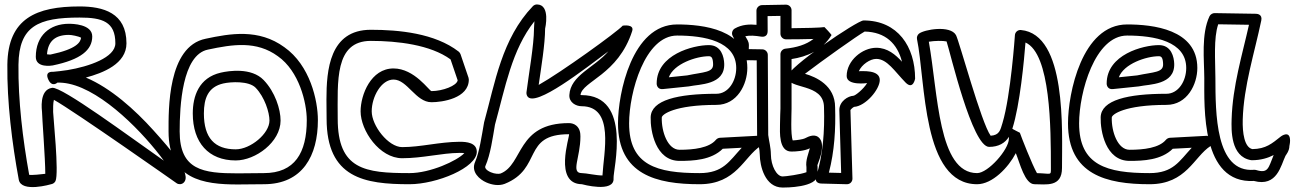

<svg xmlns="http://www.w3.org/2000/svg" viewBox="-20 -804 5832 864"><path d="M141.1 -548C141.1 -497.4 211.9 -508.4 217.2 -509.5C344.3 -535.8 395.1 -579.6 395.1 -640C395.1 -695.8 305.3 -697 290.1 -697C204 -697 141.1 -643.7 141.1 -548ZM191.5 -559.8C196 -619.7 229.6 -647 290.1 -647C301.9 -647 332.5 -641.3 344.8 -634.3C342.4 -614.2 325.3 -583.2 207.2 -558.5C206.2 -558.4 198.6 -558.4 191.5 -559.8ZM238.3 -432.2C254.8 -432.7 272.1 -431 289.6 -427.3C445.6 -394.3 630.3 -200.5 717.3 -80.9C562.1 -189.5 258.8 -414.8 214.7 -408.8C154.1 -400.5 169.1 -305.5 169.1 -300C169.1 -280 184 -86.2 183.8 -21.9C161 -18.9 127.8 -15.8 111.4 -17C82.5 -176.2 61.2 -353.6 63.1 -512.7C65.2 -686.9 152.4 -725 338.1 -725C440.4 -725 499.1 -706.6 499.1 -609C499.1 -545.1 379.8 -504.4 284.3 -488.7C255.4 -483.9 241.9 -483.5 218.3 -480.8C218.3 -480.8 178.5 -485.3 197.9 -445C214.9 -409.7 238.3 -432.2 238.3 -432.2ZM366.4 -455C444.3 -475.8 549.1 -516.9 549.1 -609C549.1 -746.6 444.2 -775 338.1 -775C144.3 -775 15.6 -721.8 13.1 -513.3C11.1 -345.2 34.3 -158.5 64.5 4.6C75.8 65.1 211.1 24.7 211.1 24.7C218.3 23.5 226.1 18.3 229.7 10.8C246.3 -24.1 219.1 -281.7 219.1 -300C219.1 -313.7 218.4 -339.6 222.6 -354.8C314.7 -303.3 774.7 20.4 774.7 20.4C783.6 26.7 797 26.5 805.8 18.6C847.3 -18.7 747.7 -131.7 670 -218C587.4 -309.7 478.4 -408 366.4 -455Z M1242.6 -261.5C1242.6 -312.7 1217.9 -390.3 1166.4 -443.8C1111.3 -501 1009.9 -485.5 973.5 -477.1C874.6 -454.3 847.5 -370.9 847.5 -293.5C847.5 -162.2 918.4 -82 1040.7 -82C1129.9 -82 1242.6 -164.7 1242.6 -261.5ZM1192.6 -261.5C1192.6 -202.8 1107.2 -132 1040.7 -132C946.5 -132 897.5 -182.5 897.5 -293.5C897.5 -362.1 916.7 -412.7 984.7 -428.4C1019.1 -436.3 1100.2 -440.4 1130.4 -409.1C1170.9 -367.1 1192.6 -298.3 1192.6 -261.5ZM1167.4 -25C1127.3 -25 1087.6 -23.9 1050.1 -23.9C893.4 -23.8 788.5 -38.7 788.5 -212.5C788.5 -325.2 799.2 -557.2 915.8 -580.8C1026.8 -604.4 1134 -621.6 1230.6 -550.9C1325.9 -483.8 1360.5 -342.6 1360.5 -263.5C1360.5 -116.6 1307 -25 1167.4 -25ZM1167.4 25C1342.3 25 1410.5 -104.1 1410.5 -263.5C1410.5 -351.9 1375.4 -510 1259.8 -591.5C1144.1 -676.2 1015.4 -653.1 905.6 -629.7C733.2 -594.9 738.5 -308.5 738.5 -212.5C738.5 3 893.9 26.2 1050.1 26.1C1088.6 26.1 1128.2 25 1167.4 25Z M2007.5 -536.7 2039.5 -442.6C2035.7 -418.3 1972.3 -394.2 1921.7 -394C1911.4 -394.7 1845.6 -496 1750.7 -496C1649.4 -496 1602.7 -377.8 1602.7 -303C1602.7 -216.1 1687.9 -92 1789.7 -92C1882.6 -92 1964.8 -115.2 2047.9 -116C2057 -116.1 2064.9 -115.5 2069.6 -114.8C2036.2 -80.2 1916.4 -25 1822.7 -25C1622.1 -25 1499.7 -41 1499.7 -270C1499.7 -437 1484.6 -620 1648.7 -620C1768.8 -620 1917.3 -602.5 2007.5 -536.7ZM2052.4 -560C2051.1 -563.8 2047.9 -568.7 2044 -571.8C1937 -654.7 1774.2 -670 1648.7 -670C1462.8 -670 1449 -488.3 1449 -356.3C1449 -325.7 1449.7 -296.3 1449.7 -270C1449.7 -2 1621.2 25 1822.7 25C1944.5 25 2126.9 -49.3 2125.6 -121.7C2124.9 -161.6 2080.3 -166.3 2047.5 -166C1955.6 -165.2 1873.6 -142 1789.7 -142C1727.4 -142 1652.7 -238.3 1652.7 -303C1652.7 -368.7 1695.9 -446 1750.7 -446C1813.2 -446 1850.5 -344 1921.7 -344C1969.5 -344 2089.7 -361.1 2089.7 -446C2089.7 -448.3 2089.2 -451.5 2088.4 -454Z M2597 -326C2747.3 -326 2696.1 -114.6 2691.1 -14.4C2662 -14.4 2618 -25 2598 -25C2546.9 -25 2591.9 -95.7 2591.9 -189.5C2591.9 -205.1 2589.8 -225.2 2573 -239C2563.6 -246.8 2551.6 -250 2540 -250C2304.3 -250 2335.6 -64.5 2232.9 -23.3C2225.6 -20.5 2206 -21.2 2188.7 -28.8C2163.4 -39.9 2161.9 -51.3 2163.9 -56C2187.6 -109.9 2197.1 -184.3 2207.5 -243.5C2253.5 -409.9 2283 -579.8 2385 -708.4C2384.2 -694.7 2383.1 -684.9 2383 -675.1C2382.8 -600.8 2360 -474.9 2349.2 -389.1C2348.7 -384.7 2348.9 -377.5 2353.3 -370.6C2387.8 -317 2615.1 -497.2 2717.7 -573C2654.3 -499.4 2546.9 -465.5 2542.1 -376.3C2540.3 -342.9 2572 -326 2597 -326ZM2597 -376C2595.1 -376 2593.8 -376.2 2592.3 -376.7C2599.6 -438.5 2761.6 -467.2 2824.9 -664.4C2835.3 -697 2782.3 -688.6 2782.3 -688.6C2757.4 -660.5 2503.7 -477.5 2404.1 -421.9C2415.5 -502 2432.8 -604.5 2433 -674.9C2433 -674.9 2458.8 -784 2396 -784C2390.2 -784 2382.8 -781.3 2378 -776.3C2237.9 -630 2207.5 -430.6 2159 -255.7C2158.8 -255.1 2158.6 -254.1 2158.4 -253.3C2147.6 -192.2 2137.3 -119.8 2118.2 -76C2097.8 -29.8 2138.7 3.9 2168.6 17C2193.8 28 2224.5 33.5 2251.2 23.3C2422.5 -45.5 2328.4 -200 2540 -200C2540.4 -200 2539.9 -200 2540.8 -200C2543.9 -188.8 2470.1 23.5 2598.4 25C2598.4 25 2745.9 65.8 2741 -1.8C2738.3 -38.1 2827.5 -376 2597 -376Z M2962.6 -403.1 3078.6 -415.1C3079.4 -415.2 3080.6 -415.4 3081.2 -415.5C3127.2 -425.3 3241.8 -421.1 3239 -516.7C3238.1 -546.8 3226.4 -601 3170 -601C3099.8 -601 2935 -559 2935 -428C2935 -417.5 2941.6 -401 2962.6 -403.1ZM2989.8 -456.2C3012 -517.1 3113.6 -551 3170 -551C3181.7 -551 3188.2 -543.7 3189 -515.3C3190.1 -477.4 3148.6 -480.5 3072.1 -464.7ZM3204 -382C3030 -382 2910.3 -353.9 2908 -276.7C2906.2 -215.4 2929.7 -80 3038 -80C3099 -80 3180.8 -83.3 3232.5 -134.6L3317.8 -139.1C3261.5 -78.6 3234.5 -25 3128 -25C2936.6 -25 2811 -59.4 2811 -249C2811 -388.2 2881.9 -644 3027 -644C3150.2 -644 3293 -618 3293 -498C3293 -438.6 3257.2 -382 3204 -382ZM3204 -332C3297.9 -332 3343 -425.1 3343 -498C3343 -672.7 3141.8 -694 3027 -694C2823.4 -694 2761 -383.1 2761 -249C2761 -17.9 2934.6 25 3128 25C3294.2 25 3327.1 -98.3 3402.6 -147C3436 -168.6 3387.7 -193 3387.7 -193L3219.7 -184C3213.6 -183.6 3206.3 -180.4 3201.8 -175C3171.1 -138.2 3102.1 -130 3038 -130C2984.4 -130 2956.1 -212.5 2958 -275.3C2958.4 -289.1 3015 -332 3204 -332Z M3434.1 -731.5 3492 -732.5V-652C3492 -638.4 3503.4 -627 3517 -627C3544.9 -627 3598.6 -627.3 3640.7 -628.7C3606.8 -602.3 3563.5 -590.2 3514.4 -585C3501.4 -583.7 3492 -571.9 3492 -560.2V-315C3492 -306.1 3490 -275.4 3490 -243.6C3489.9 -211.1 3483.2 -122 3541 -122C3563.2 -122 3599.8 -124.5 3624.3 -136.7C3618.3 -113.1 3604.1 -81.4 3609 -51.5V-29.1C3582.5 -19 3515.6 -10 3502 -10C3474.4 -10 3449.5 -58.6 3449 -108.3C3448.6 -142 3440.2 -170.2 3437 -196.5L3435.1 -557.1C3435 -570.5 3423.8 -581.8 3410.5 -582C3389.8 -582.3 3369.5 -582.8 3349.5 -583C3349.8 -588.4 3350 -593.3 3350 -600C3350 -618.9 3340.6 -627.7 3333.9 -641C3354.2 -645.5 3378.4 -643.5 3405.5 -639.1C3412.8 -637.9 3434.6 -637.3 3434.5 -663.9ZM3408.5 -781C3396.6 -780.8 3383.9 -770.2 3384 -755.9L3384.3 -692.3C3353.8 -695.3 3318.5 -694.1 3286.5 -675.7C3275.4 -669.3 3270.6 -654.2 3276.9 -642.3C3276.9 -642.3 3294 -610.1 3300 -596.2C3299.7 -583.3 3290.6 -565.6 3307.2 -546.1C3321.5 -529.5 3338.8 -533.1 3350.8 -533C3361.9 -532.9 3373.3 -532.7 3385.2 -532.4L3387 -194.9C3387 -194.2 3387.1 -193 3387.2 -192.2C3391 -158.7 3398.7 -133 3399 -107.7C3399.5 -58.1 3421.8 40 3502 40C3512 40 3659 40.9 3659 -18V-54C3659 -55.5 3658.7 -58.1 3658.3 -59.9C3657.3 -63.8 3697.9 -144.6 3668.8 -180.6C3649.3 -204.7 3620.1 -190.9 3601.4 -181.2C3594.6 -177.6 3567 -172.9 3547.3 -172.1C3537 -198.9 3542 -290.7 3542 -315V-538.2C3611.3 -548.9 3679.7 -576.7 3722 -646.3C3722.5 -647.2 3691 -682.4 3690.1 -682.1C3673.7 -679.2 3593.6 -677.3 3542 -677.1V-758C3542 -772.5 3530 -783.2 3516.5 -783Z M3757 -308.7 3765.2 -25.7 3710 -27.1C3735.3 -123.9 3741 -224.4 3738 -321.4C3738 -419.8 3651.5 -457.9 3602.4 -471.9C3678.4 -530 3838.8 -644.2 3870.9 -662C3964.9 -659.9 4018.1 -607.5 4039 -526.2C4010 -557.7 3974.3 -589 3923 -589C3860.8 -589 3790 -531.5 3790 -462C3790 -417 3882.1 -430.1 3882.1 -430.1C3864.5 -401.4 3828.5 -373.4 3820.1 -373C3796.5 -371.8 3757.1 -348.7 3757 -308.7ZM3807 -308.6C3807.9 -311 3817 -320.3 3823.4 -323.1C3874.3 -325.8 3939 -401.1 3939 -444C3939 -492.1 3857.2 -482.8 3844.8 -483.7C3857.8 -513.4 3895.5 -539 3923 -539C3972.3 -539 4005.9 -482.8 4055.1 -432.5C4089.2 -397.8 4098 -450 4098 -450C4098 -593.7 4020.3 -712 3866 -712C3837.4 -712 3523 -498.7 3523 -459C3523 -399 3688 -433.3 3688 -320.6C3691.3 -214.6 3683.7 -107.6 3653.2 -10.5C3642.9 22.1 3673.7 21.9 3676.3 22L3790.3 25C3806.5 25.4 3816.4 12.3 3816 -0.7Z M4569.4 -206.6C4569.4 -206.6 4535.2 -223.8 4535.5 -224.7C4570 -331.5 4588.6 -535.5 4594.7 -612.7C4708.1 -562.1 4709 -228.1 4709 -48C4709 -12.4 4712.2 -23.3 4646.4 -24.9C4625.2 -61.1 4574.7 -190.6 4569.4 -206.6ZM4520 -188.3V-180C4520 -130.9 4426.2 -25 4377 -25C4201.4 -25 4201.5 -383.3 4159.7 -616.3C4184.8 -620.8 4223.9 -621.2 4239.6 -617.5C4256.1 -568.4 4354.6 -143 4431 -143C4474.1 -143 4503.5 -160.9 4520 -188.3ZM4759 -48C4759 -218 4780.8 -649.7 4574.3 -668.9C4559.5 -670.3 4547.9 -659 4547.1 -645.7C4547.1 -645.7 4528.6 -374.3 4491.1 -250.2C4481.4 -218.4 4477.7 -195.9 4438 -193.2C4395.9 -250.5 4296.5 -619.7 4281.9 -646.1C4256.4 -691.9 4138.4 -671.3 4115.2 -652.4C4108.5 -647 4104.6 -637.2 4106.5 -627.9C4145.9 -438.1 4128.5 25 4377 25C4446 25 4517.8 -50.4 4551.2 -114.8C4569.3 -70.2 4592 25 4635 25C4686.3 25 4759 40.1 4759 -48Z M4987.6 -403.1 5103.6 -415.1C5104.4 -415.2 5105.6 -415.4 5106.2 -415.5C5152.2 -425.3 5266.8 -421.1 5264 -516.7C5263.1 -546.8 5251.4 -601 5195 -601C5124.8 -601 4960 -559 4960 -428C4960 -417.5 4966.6 -401 4987.6 -403.1ZM5014.8 -456.2C5037 -517.1 5138.6 -551 5195 -551C5206.7 -551 5213.2 -543.7 5214 -515.3C5215.1 -477.4 5173.6 -480.5 5097.1 -464.7ZM5229 -382C5055 -382 4935.3 -353.9 4933 -276.7C4931.2 -215.4 4954.7 -80 5063 -80C5124 -80 5205.8 -83.3 5257.5 -134.6L5342.8 -139.1C5286.5 -78.6 5259.5 -25 5153 -25C4961.6 -25 4836 -59.4 4836 -249C4836 -388.2 4906.9 -644 5052 -644C5175.2 -644 5318 -618 5318 -498C5318 -438.6 5282.2 -382 5229 -382ZM5229 -332C5322.9 -332 5368 -425.1 5368 -498C5368 -672.7 5166.8 -694 5052 -694C4848.4 -694 4786 -383.1 4786 -249C4786 -17.9 4959.6 25 5153 25C5319.2 25 5352.1 -98.3 5427.6 -147C5461 -168.6 5412.7 -193 5412.7 -193L5244.7 -184C5238.6 -183.6 5231.3 -180.4 5226.8 -175C5196.1 -138.2 5127.1 -130 5063 -130C5009.4 -130 4981.1 -212.5 4983 -275.3C4983.4 -289.1 5040 -332 5229 -332Z M5613.3 -83C5653.3 -83 5686.5 -93.1 5711.5 -106.3C5687.6 -48.7 5687.7 -22.2 5632.6 -38.9C5629.6 -39.8 5626 -40.1 5623.3 -39.9C5448.6 -25.8 5449.9 -297.4 5449.3 -453.1C5449 -533 5440.6 -632.3 5462 -694.7L5600.4 -692.5C5570.7 -559.5 5526.6 -416.7 5522.3 -267.7C5520.9 -219.2 5517.3 -99.2 5609.1 -83.4C5610.4 -83.1 5612.3 -83 5613.3 -83ZM5622.6 10.3C5727.8 38.7 5744.1 -61.2 5764.7 -102.9C5766.3 -106 5782.3 -124.6 5782.3 -147C5782.3 -149.6 5785.3 -158.6 5785.3 -171C5785.3 -220.5 5744.8 -190.6 5744.8 -190.6C5703.7 -158 5676.8 -134 5615.6 -133C5579.7 -141.2 5570.6 -206 5572.3 -266.3C5576.6 -416.8 5625.5 -566.9 5655.8 -711.9C5661.4 -739 5638.7 -741.9 5631.7 -742L5445.7 -745C5437.4 -745.1 5427.1 -739.9 5422.7 -730.7C5384.9 -650.3 5399 -534.8 5399.3 -452.9C5399.8 -323.7 5383.6 23.9 5622.6 10.3Z"/></svg>

Font: Rocketfuel
Style: Regular
Weight: 400
Designer: Mew Too
Foundry: Cannot Into Space Fonts.
Version: Version 0.27